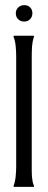

<svg xmlns="http://www.w3.org/2000/svg" viewBox="-20 -727 188 747"><path d="M103.5 -78.6Q103.5 -70.8 103.5 -60.8Q103.5 -50.8 104.2 -40.5Q105 -30.3 106.9 -20.5Q108.9 -10.7 112.3 -3.9V-1L111.8 0H35.6Q35.2 0 34.2 -0.5Q33.2 -1 32.7 -1V-3.9Q35.6 -10.7 37.8 -20.5Q40 -30.3 41 -40.5Q42 -50.8 42.5 -61Q43 -71.3 43 -78.6V-509.3Q43 -516.6 42.5 -526.6Q42 -536.6 41 -547.4Q40 -558.1 37.8 -567.6Q35.6 -577.1 32.7 -584V-586.9Q33.2 -586.9 34.2 -587.4Q35.2 -587.9 35.6 -587.9H110.4L111.8 -586.9H112.3V-584Q109.4 -576.7 107.4 -566.9Q105.5 -557.1 104.7 -547.1Q104 -537.1 103.8 -527.1Q103.5 -517.1 103.5 -509.3ZM74.2 -707Q88.4 -707 97.2 -698.2Q106 -689.5 106 -675.3Q106 -661.6 96.9 -652.3Q87.9 -643.1 74.2 -643.1Q60.1 -643.1 50.8 -652.1Q41.5 -661.1 41.5 -675.3Q41.5 -689 51 -698Q60.5 -707 74.2 -707Z"/></svg>

Font: CAT Linz
Style: Regular
Weight: 400
Designer: Peter Wiegel
Foundry: Peter Wiegel
Version: Version 1.08